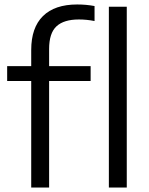

<svg xmlns="http://www.w3.org/2000/svg" viewBox="-20 -838 668 858"><path d="M119.5 0V-476H12V-542.5H119.5V-614.5Q119.5 -714.5 172 -766.2Q224.5 -818 325 -818Q365 -818 402.5 -811V-744Q367.5 -751 332.5 -751Q265.5 -751 232.5 -720.5Q199.5 -690 199.5 -619V-542.5H385V-476H199.5V0ZM466.5 0V-808H546.5V0Z"/></svg>

Font: Encode Sans Semi Expanded
Style: Regular
Weight: 400
Width: 6
Designer: Multiple Designers
Foundry: Impallari Type
Version: Version 3.000; ttfautohint (v1.8.3) -l 8 -r 50 -G 200 -x 14 